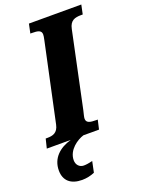

<svg xmlns="http://www.w3.org/2000/svg" viewBox="-196 -792 821 1109"><g transform="rotate(-20 215.0 -237.0)"><path d="M-21 0H126C53 21 1 68 1 143C1 206 41 240 110 240C137 240 164 234 187 224L201 157C180 162 163 165 147 165C121 165 102 145 102 117C102 53 165 12 204 0H300L313 -57H302C268 -57 243 -61 243 -87C243 -99 248 -113 253 -136L351 -600C361 -650 392 -657 428 -657H439L451 -714H129L117 -657H127C162 -657 185 -653 185 -627C185 -621 184 -610 179 -589L77 -112C67 -64 36 -57 3 -57H-7Z"/></g></svg>

Font: Noto Serif ExtraCondensed Black
Style: Italic
Weight: 900
Width: 2
Italic angle: -12°
Designer: Monotype Design Team
Foundry: Monotype Imaging Inc.
Version: Version 2.014